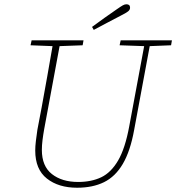

<svg xmlns="http://www.w3.org/2000/svg" viewBox="-20 -865 825 899"><path d="M341 14Q254 14 199.5 -29Q145 -72 145 -160Q145 -180 148 -205Q151 -230 155 -257L175 -362Q188 -434 201 -506Q214 -578 226 -649L123 -653L128 -676H371L367 -653L259 -649L187 -261Q182 -233 179 -208.5Q176 -184 176 -163Q176 -87 223 -50Q270 -13 346 -13Q408 -13 454 -35Q500 -57 533 -113.5Q566 -170 585 -273L655 -649L540 -653L545 -676H785L781 -653L681 -649L608 -256Q590 -157 555 -97.5Q520 -38 467 -12Q414 14 341 14ZM411 -739Q441 -761 469.5 -781.5Q498 -802 526 -821Q546 -835 555 -840Q564 -845 572 -845Q589 -845 589 -829Q589 -819 579.5 -811.5Q570 -804 544 -791Q513 -775 482 -758.5Q451 -742 419 -725Z"/></svg>

Font: Source Serif 4 SmText ExtraLight
Style: Italic
Weight: 200
Italic angle: -12°
Designer: Frank Grießhammer
Foundry: Adobe
Version: Version 4.005;hotconv 1.1.0;makeotfexe 2.6.0